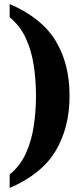

<svg xmlns="http://www.w3.org/2000/svg" viewBox="-20 -794 416 955"><path d="M28 74Q79 33 107.5 -28.5Q136 -90 147.5 -164.5Q159 -239 159 -318Q159 -397 147.5 -471Q136 -545 107.5 -606Q79 -667 28 -708V-774Q188 -705 257 -590.5Q326 -476 326 -318Q326 -160 257 -44Q188 72 28 141Z"/></svg>

Font: Noto Serif Armenian Condensed ExtraBold
Style: Regular
Weight: 800
Width: 3
Designer: Monotype Design Team
Foundry: Monotype Imaging Inc.
Version: Version 2.008; ttfautohint (v1.8.4.7-5d5b)